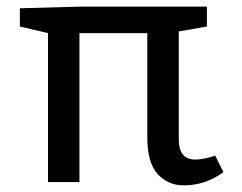

<svg xmlns="http://www.w3.org/2000/svg" viewBox="-20 -550 730 580"><path d="M605 -470 520 -455V-129Q520 -68 570 -68Q582 -68 597 -71Q612 -74 621 -77L630 -80L655 -30Q600 10 535 10Q488 10 456.5 -24Q425 -58 425 -135V-450H220V0H125V-450L40 -470V-525L220 -530H605Z"/></svg>

Font: Bitter
Style: Regular
Weight: 400
Designer: Sol Matas
Foundry: Sol Matas
Version: Version 1.300;PS 001.300;hotconv 1.0.70;makeotf.lib2.5.58329